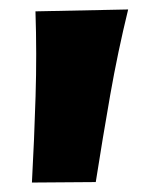

<svg xmlns="http://www.w3.org/2000/svg" viewBox="-20 -713 318 406"><path d="M47.5 -327Q52.5 -418.5 55.2 -508.8Q58 -599 55 -689L251 -693Q229 -603 213 -511.8Q197 -420.5 182.5 -328Z"/></svg>

Font: Commissioner Flair ExtraBold
Style: Regular
Weight: 800
Designer: Kostas Bartsokas
Foundry: Kostas Bartsokas
Version: Version 1.000; ttfautohint (v1.8.3)